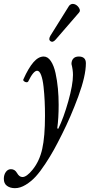

<svg xmlns="http://www.w3.org/2000/svg" viewBox="-82 -711 468 1002"><path d="M208 -503.9Q193.4 -487.3 181.4 -496.1Q169.4 -504.9 181.2 -524.9L278.8 -681.2Q290 -693.8 305.2 -689.7Q320.3 -685.5 330.1 -670.2Q339.8 -654.8 330.1 -645ZM-3.9 271Q-28.8 271 -45.4 259Q-62 247.1 -62 222.2Q-62 201.2 -51.5 186.5Q-41 171.9 -24.9 171.9Q-4.4 171.9 6.8 191.9Q18.6 212.9 35.2 212.9Q57.1 212.9 87.9 174.8Q124 130.4 138.4 66.2Q152.8 2 152.8 -106.9Q152.8 -147 151.1 -183.6Q149.4 -220.2 145.3 -258.3Q141.1 -296.4 132.6 -319.1Q124 -341.8 111.8 -341.8Q92.3 -341.8 64.9 -285.2Q62 -281.2 55.7 -281.7Q49.3 -282.2 43.5 -286.9Q37.6 -291.5 40 -296.9Q66.9 -356.9 92.8 -386.5Q118.7 -416 146 -416Q167.5 -416 183.3 -392.3Q199.2 -368.7 207.8 -329.6Q216.3 -290.5 220.2 -249Q224.1 -207.5 224.1 -164.1Q224.1 -95.2 216.8 -41L222.2 -39.1Q250 -95.7 274.4 -182.4Q298.8 -269 298.8 -319.8Q298.8 -346.7 291 -377Q291 -395 300.8 -405.5Q310.5 -416 329.1 -416Q366.2 -416 366.2 -380.9Q366.2 -315.4 326.9 -208.5Q287.6 -101.6 241.2 -9.8Q218.3 36.1 199.7 69.8Q181.2 103.5 154.5 144Q127.9 184.6 104.5 210.2Q81.1 235.8 52.2 253.4Q23.4 271 -3.9 271Z"/></svg>

Font: Junicode SmCond Medium
Style: Italic
Weight: 500
Width: 4
Italic angle: -11°
Designer: Peter S. Baker
Version: Version 2.206